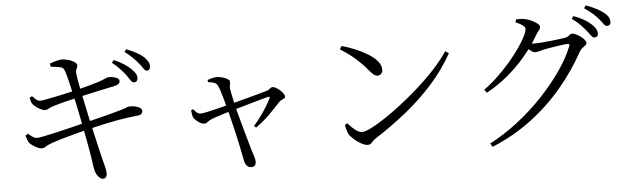

<svg xmlns="http://www.w3.org/2000/svg" viewBox="-52 -1001 4084 1255"><g transform="rotate(-5 1990.0 -374.0)"><path d="M835.6 -563.9Q824.2 -564.7 814.8 -579.4Q805.5 -594.1 792.2 -612.7Q776.8 -632.9 755.6 -656.5Q734.4 -680.2 702.9 -704.5L717.3 -721.2Q754.9 -704.3 782.6 -686.5Q810.2 -668.7 828.1 -650.4Q846.3 -632.7 854.1 -618.4Q862 -604.1 861.2 -589.3Q860.4 -577 853.5 -570.1Q846.7 -563.1 835.6 -563.9ZM578.9 45.8Q568.8 45.8 558.3 37Q547.8 28.2 540.3 15.2Q532.7 2.1 529.3 -11Q527.3 -19.7 523.8 -40.9Q520.3 -62.2 516.4 -90.4Q512.4 -118.5 507.2 -146.3Q502.5 -175.8 495 -215.1Q487.5 -254.5 479.2 -297.6Q470.8 -340.7 462.5 -381.7Q454.2 -422.7 447.2 -456.5Q440.2 -490.2 435.2 -509.8Q427.3 -544.2 419 -580.9Q410.7 -617.7 402.7 -647.2Q394.7 -676.7 387.9 -688.5Q382.7 -699 368.7 -703.1Q354.7 -707.2 337.4 -708.8Q320.1 -710.4 302.1 -713.5L299.5 -734.2Q318.4 -741.5 341.7 -747.8Q365 -754.1 376.8 -754.1Q393.4 -754.1 410.7 -750.2Q427.9 -746.2 442.7 -739.6Q457.5 -733 466.7 -725Q475.9 -717.1 476.3 -709.2Q476.9 -700 473.2 -692.9Q469.6 -685.9 466.6 -676.9Q463.6 -667.8 465.4 -652.3Q468.9 -622.5 474.2 -595.1Q479.6 -567.7 488.8 -520.9Q502.2 -452.9 517 -385.7Q531.8 -318.4 545.2 -258.3Q558.6 -198.2 569.8 -151.8Q581.1 -105.3 587.1 -79.2Q595.6 -46 600.9 -25.6Q606.2 -5.1 606.2 15.4Q606.2 26 600.2 35.8Q594.2 45.6 578.9 45.8ZM197.4 -186.7Q187 -186.7 171.3 -193.7Q155.7 -200.6 141 -210.9Q126.3 -221.2 118 -231.4Q112.5 -239.1 108 -250.7Q103.5 -262.3 98.8 -278.6L116.5 -289.9Q135.8 -273.1 148.6 -265.2Q161.4 -257.4 172.6 -257.4Q182.6 -257.4 209.9 -262.6Q237.2 -267.8 274.8 -276.2Q312.4 -284.6 353.9 -294.6Q395.3 -304.7 433.4 -313.8Q471.6 -322.9 498.9 -330.6Q528 -337.4 564.6 -346.5Q601.2 -355.6 637.7 -365Q674.3 -374.4 703.2 -382.6Q732.1 -390.8 746.4 -395.1Q767.3 -401.3 774.2 -404.9Q781 -408.6 788 -409.3Q810.7 -410.9 830.3 -406.4Q849.8 -401.8 861.9 -393.2Q874 -384.7 874 -373.6Q874 -364.3 867.9 -356.1Q861.7 -348 842.3 -345.8Q806.1 -341.8 773.2 -337.5Q740.4 -333.2 703.7 -326.4Q667 -319.5 619.9 -309.4Q572.7 -299.3 507.7 -283.7Q471.7 -275.3 426.8 -262.9Q382 -250.5 339.2 -238.4Q296.4 -226.2 266.6 -215.4Q239.1 -205.8 226.3 -196.3Q213.4 -186.9 197.4 -186.7ZM241.1 -434.2Q231.4 -434.2 215.6 -441.4Q199.7 -448.7 185 -459.5Q170.4 -470.3 163.3 -479.6Q156.1 -488.8 153.2 -498.5Q150.3 -508.3 147.3 -523.7L164 -531.8Q176.9 -519.5 188.5 -508.6Q200.1 -497.8 216.8 -497.8Q226.4 -497.8 252.1 -502.6Q277.9 -507.5 312.3 -514.6Q346.7 -521.7 383.6 -529.7Q420.4 -537.8 451.1 -545.2Q492.2 -555.8 530.3 -565.9Q568.5 -576 601.3 -586.1Q633 -596.6 647.3 -603.7Q661.5 -610.9 668.3 -611.7Q679.2 -612.5 692.2 -611.2Q705.2 -609.8 716.5 -606.2Q727.8 -602.5 735.3 -596.2Q742.7 -590 742.7 -581.1Q742.7 -568.8 732.3 -561.4Q721.9 -554 703.5 -550.4Q671.2 -544.2 625.7 -534.2Q580.2 -524.2 536.2 -514.7Q492.2 -505.2 464.1 -498.2Q417.4 -487.4 372.3 -476.1Q327.3 -464.7 293.3 -453.9Q272.7 -447.1 263.8 -440.6Q255 -434.2 241.1 -434.2ZM925.5 -633.4Q914.3 -634.2 905.3 -649.1Q896.4 -664 880.1 -683Q864.1 -703.2 844 -723.1Q823.9 -743.1 791.4 -767.6L803.9 -784.1Q841.8 -769.4 870.3 -753.7Q898.8 -738 916.1 -722Q934.3 -704.2 942.2 -689.1Q950.1 -674 949.3 -658.4Q948.5 -645.9 942.5 -639.3Q936.4 -632.6 925.5 -633.4Z M1552.4 54.7Q1531.5 54.7 1520.3 38.7Q1509 22.7 1505.4 -0.7Q1500.4 -30.2 1491.4 -73.2Q1482.4 -116.2 1471.5 -164.1Q1460.7 -211.9 1449.7 -256.2Q1438.7 -300.5 1430.1 -333.3Q1426.3 -348.2 1420.2 -370.9Q1414.1 -393.7 1407.2 -418Q1400.3 -442.4 1393.4 -463.1Q1386.5 -483.7 1381.3 -493.9Q1374.3 -508.7 1359.1 -514.6Q1344 -520.5 1318.6 -523.4L1316.2 -537.5Q1331.5 -543 1346.5 -547Q1361.6 -551.1 1377.4 -551.1Q1389.8 -551.1 1404.4 -548.1Q1418.9 -545.1 1431.6 -539.8Q1444.4 -534.5 1452.8 -528.2Q1461.3 -522 1461.3 -515.5Q1462.1 -504.3 1459.4 -493.8Q1456.7 -483.4 1457.7 -467.2Q1459.5 -457.4 1463.3 -436.9Q1467.2 -416.3 1472.6 -392.1Q1477.9 -367.8 1482.7 -346.7Q1492.7 -308 1504.3 -265.1Q1515.9 -222.1 1527.5 -180.7Q1539 -139.4 1548.7 -105.5Q1558.4 -71.7 1564.4 -51.2Q1570.2 -33.7 1576.7 -12.9Q1583.3 7.9 1583.3 19.4Q1583.3 54.7 1552.4 54.7ZM1592.6 -211.5Q1618.5 -240.5 1641.1 -272.1Q1663.7 -303.7 1681.6 -332.6Q1699.4 -361.5 1708.5 -381.6Q1712.9 -390.2 1710.3 -392.3Q1707.7 -394.4 1699.7 -392.4Q1684.9 -389.4 1655.9 -381.3Q1626.9 -373.3 1591.2 -362.8Q1555.5 -352.3 1520.7 -342.4Q1485.8 -332.5 1459.4 -325.1Q1436.2 -318.3 1408.9 -310Q1381.6 -301.7 1359.2 -294.2Q1336.9 -286.7 1327.3 -283.1Q1305.7 -274.6 1294.4 -264.9Q1283 -255.1 1269.7 -255.1Q1258.6 -255.1 1244.2 -262.9Q1229.7 -270.6 1217.2 -282.5Q1204.6 -294.4 1198.9 -306Q1196.4 -313.3 1194.9 -324.7Q1193.3 -336.2 1192.3 -349.9L1204.4 -355.6Q1214.3 -345.6 1225 -334.7Q1235.7 -323.7 1252.4 -322.9Q1263.5 -322.9 1296 -329.6Q1328.4 -336.3 1370.8 -347.2Q1413.2 -358.1 1452.4 -367.7Q1476.8 -373.7 1512.4 -383.4Q1548.1 -393.1 1585.3 -402.9Q1622.6 -412.7 1652.3 -421Q1682.1 -429.2 1695.2 -433Q1707.9 -437.2 1717.3 -445.8Q1726.8 -454.3 1734.6 -454.3Q1744.9 -454.3 1758.2 -446.7Q1771.5 -439.2 1783.7 -428Q1795.9 -416.8 1804 -405Q1812.1 -393.2 1812.1 -385.5Q1812.1 -378.2 1804.9 -373.8Q1797.8 -369.4 1788.1 -365.4Q1778.5 -361.4 1772 -354.6Q1746.6 -327.4 1703.3 -282.8Q1660.1 -238.2 1605.4 -199.9Z M2324.9 -23.6Q2306.2 -23.6 2281.7 -36.6Q2257.3 -49.5 2236.6 -67.9Q2215.8 -86.3 2205.6 -101.2Q2198 -114.1 2192.2 -134.1Q2186.5 -154.1 2185.2 -165.9L2200.5 -176.3Q2216.1 -160.2 2231.5 -144.9Q2246.9 -129.6 2263 -120.2Q2279.1 -110.8 2295 -110.8Q2314.1 -110.8 2354.4 -131Q2394.8 -151.2 2448.8 -187.2Q2502.8 -223.2 2562.9 -270.1Q2623 -317 2682.6 -370.4Q2742.2 -423.9 2793.5 -480.2Q2844.9 -536.4 2880.1 -589.3L2903.2 -574.4Q2843.4 -468.1 2762.3 -377.6Q2681.1 -287.1 2584.1 -209.2Q2487.1 -131.3 2377.5 -60.9Q2368 -55.2 2360.2 -46.4Q2352.3 -37.5 2344.3 -30.5Q2336.4 -23.6 2324.9 -23.6ZM2425.5 -469Q2413.4 -469 2401.7 -478.2Q2390 -487.4 2370.2 -510.6Q2352.2 -532.7 2334.7 -550.6Q2317.1 -568.6 2297.9 -586Q2278.6 -603.5 2253.8 -621.8Q2229 -640.2 2195.8 -661.5L2208.5 -682.6Q2251.1 -670.9 2295.2 -652.6Q2339.4 -634.3 2376.9 -611.6Q2414.3 -588.9 2437.1 -561.9Q2459.9 -535 2459.9 -506Q2459.9 -489 2450.4 -479Q2440.9 -469 2425.5 -469Z M3860.4 -593.5Q3849.8 -593.5 3839.7 -607.4Q3829.6 -621.3 3813.8 -640.7Q3798.5 -660.1 3776.9 -682.6Q3755.3 -705.1 3722.3 -728.6L3735 -745.3Q3774.3 -730.8 3803.1 -714.1Q3831.9 -697.5 3849.8 -680Q3868.7 -662.3 3876.6 -648Q3884.5 -633.7 3884.5 -618.9Q3884.5 -607.4 3878 -600.5Q3871.5 -593.5 3860.4 -593.5ZM3120.3 37.5Q3216.9 -12.9 3306.8 -82.9Q3396.8 -152.9 3472.7 -233.4Q3548.6 -313.9 3605.3 -396Q3662 -478.2 3690.9 -552.1Q3696.5 -567.5 3682.6 -567.5Q3674.6 -567.5 3654.1 -565Q3633.6 -562.5 3607.8 -558.5Q3582.1 -554.5 3559 -550.8Q3535.9 -547.1 3522.2 -543.9Q3506.2 -540.3 3491.8 -535.9Q3477.4 -531.5 3466.7 -531.5Q3455.3 -531.5 3439.3 -543Q3423.2 -554.6 3405.2 -568.8L3420.4 -593.5Q3435.8 -591.5 3447 -590.2Q3458.2 -588.9 3467.6 -588.9Q3485.5 -588.9 3514.8 -591.1Q3544.2 -593.3 3575.1 -596.6Q3606.1 -599.9 3631 -603.4Q3656 -606.8 3666 -608.4Q3687.2 -612.5 3696 -621.9Q3704.8 -631.4 3717.5 -631.4Q3726.3 -631.4 3741.1 -624.6Q3755.8 -617.7 3770.1 -607.2Q3784.5 -596.8 3794.4 -585.3Q3804.3 -573.8 3804.3 -563.7Q3804.3 -554 3795.6 -547.2Q3786.9 -540.5 3776 -532.6Q3765.2 -524.8 3757.6 -512Q3689.5 -387.7 3598.1 -279.6Q3506.7 -171.5 3391.5 -85Q3276.3 1.5 3135.2 60ZM3112.2 -316.2Q3158.9 -349.7 3203.6 -392.1Q3248.2 -434.5 3286.5 -479.2Q3324.8 -523.9 3353.9 -565.7Q3383.1 -607.4 3399.5 -640.2Q3415.8 -673 3415.8 -689.8Q3415.8 -703.3 3398.1 -715Q3380.3 -726.8 3354.1 -737.7L3359.9 -756.6Q3373.3 -756.8 3388.1 -756.8Q3402.9 -756.7 3419.9 -752.8Q3439.5 -748.8 3460.8 -738.6Q3482 -728.3 3496.8 -717Q3511.7 -705.6 3511.7 -696.1Q3511.7 -683 3502.8 -673.2Q3493.9 -663.3 3482.5 -644.1Q3440.6 -572.1 3386.1 -507.9Q3331.7 -443.6 3267.2 -389.8Q3202.8 -336 3128 -295.3ZM3949.9 -662Q3937.1 -662 3927.3 -676.5Q3917.6 -691 3901.3 -710Q3884.5 -729.4 3864.1 -747.8Q3843.6 -766.1 3808.7 -790.6L3821.2 -808Q3859.9 -794.1 3888.4 -779.1Q3916.9 -764.2 3934.9 -749.7Q3955.5 -734.4 3964.2 -718.9Q3972.9 -703.4 3972.9 -687.7Q3972.9 -675.3 3966.8 -668.6Q3960.8 -662 3949.9 -662Z"/></g></svg>

Font: Noto Serif HK ExtraLight
Style: Regular
Weight: 200
Designer: Ryoko NISHIZUKA 西塚涼子 (kana & ideographs); Frank Grießhammer (Latin, Greek & Cyrillic); Wenlong ZHANG 张文龙 (bopomofo); San
Foundry: Adobe
Version: Version 2.002-H1;hotconv 1.1.0;makeotfexe 2.6.0